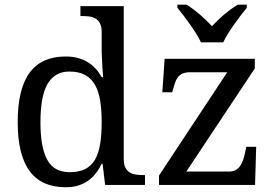

<svg xmlns="http://www.w3.org/2000/svg" viewBox="-20 -786 1165 816"><path d="M505.9 -109.9Q505.9 -87.9 512.5 -74.5Q519 -61 530.3 -53.7Q541.5 -46.4 556.4 -44.2Q571.3 -42 587.9 -42H596.2V0H426.8L416 -89.8H412.1Q400.9 -66.9 386.5 -48.6Q372.1 -30.3 353.5 -17.3Q335 -4.4 311.5 2.7Q288.1 9.8 258.8 9.8Q209.5 9.8 171.4 -6.6Q133.3 -22.9 107.4 -56.9Q81.5 -90.8 68.4 -143.1Q55.2 -195.3 55.2 -267.1Q55.2 -339.4 68.4 -392.1Q81.5 -444.8 107.4 -479Q133.3 -513.2 171.4 -529.5Q209.5 -545.9 258.8 -545.9Q287.6 -545.9 311 -539.6Q334.5 -533.2 353.3 -521.5Q372.1 -509.8 386.7 -493.7Q401.4 -477.5 412.1 -458H418Q416.5 -482.4 415 -503.9Q414.1 -522.5 413.1 -540.8Q412.1 -559.1 412.1 -567.9V-649.9Q412.1 -671.9 405.5 -685.3Q398.9 -698.7 387.7 -706.1Q376.5 -713.4 361.6 -715.6Q346.7 -717.8 330.1 -717.8H321.8V-759.8H505.9ZM275.9 -54.2Q314.9 -54.2 341.1 -67.1Q367.2 -80.1 383.1 -106.4Q398.9 -132.8 405.5 -172.9Q412.1 -212.9 412.1 -267.1Q412.1 -319.3 405.5 -359.4Q398.9 -399.4 383.1 -426.5Q367.2 -453.6 340.8 -467.8Q314.5 -481.9 274.9 -481.9Q242.2 -481.9 218.8 -467.8Q195.3 -453.6 180.4 -426.3Q165.5 -398.9 158.7 -358.6Q151.9 -318.4 151.9 -266.1Q151.9 -159.7 180.7 -106.9Q209.5 -54.2 275.9 -54.2ZM953.6 -57.1Q971.2 -57.1 982.7 -64Q994.1 -70.8 1001.7 -82Q1009.3 -93.3 1013.9 -108.2Q1018.6 -123 1022 -139.2L1026.9 -162.1H1068.8L1064 0H655.8V-40L945.8 -479H789.6Q770 -479 757.3 -473.9Q744.6 -468.8 736.6 -458.5Q728.5 -448.2 723.4 -433.1Q718.3 -418 712.9 -397.9L711.9 -394H669.9L679.7 -536.1H1063V-495.1L772 -57.1ZM733.9 -766.1H772.9Q787.1 -757.3 801.5 -746.6Q815.9 -735.8 829.8 -723.9Q843.8 -711.9 856.7 -699.5Q869.6 -687 880.9 -674.8Q892.1 -687 905 -699.5Q918 -711.9 932.1 -723.9Q946.3 -735.8 960.9 -746.6Q975.6 -757.3 989.7 -766.1H1028.8V-752.9Q1017.1 -738.8 1002.9 -720.2Q988.8 -701.7 974.9 -681.9Q960.9 -662.1 948.7 -642.6Q936.5 -623 928.7 -606H834Q826.2 -623 814 -642.6Q801.8 -662.1 787.8 -681.9Q773.9 -701.7 759.8 -720.2Q745.6 -738.8 733.9 -752.9Z"/></svg>

Font: Noto Serif
Style: Regular
Weight: 400
Designer: Monotype Design team
Foundry: Monotype Imaging Inc.
Version: Version 1.02